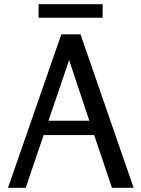

<svg xmlns="http://www.w3.org/2000/svg" viewBox="-20 -891 671 911"><path d="M362 -728 614 0H511L427 -250H187L102 0H18L271 -728ZM308 -606 210 -318H404ZM163 -871H467V-807H163Z"/></svg>

Font: Rosario Light
Style: Regular
Weight: 400
Version: Version 1.101; ttfautohint (v1.8.1.43-b0c9)